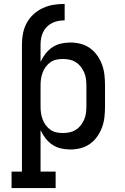

<svg xmlns="http://www.w3.org/2000/svg" viewBox="-20 -755 640 980"><path d="M39 205V121H92V-528Q92 -557 97.5 -585Q103 -613 116.5 -638Q130 -663 151.5 -682.5Q173 -702 199 -714Q225 -726 253 -730.5Q281 -735 310 -735V-651Q293 -651 277 -648Q261 -645 246 -637.5Q231 -630 219.5 -618.5Q208 -607 200.5 -592Q193 -577 190 -560.5Q187 -544 187 -528V-439Q197 -461 212 -480.5Q227 -500 247 -513.5Q267 -527 290.5 -532.5Q314 -538 339 -538Q365 -538 391 -531.5Q417 -525 439 -509.5Q461 -494 476.5 -471.5Q492 -449 501 -424.5Q510 -400 513 -373.5Q516 -347 516 -320V-210Q516 -183 513 -156.5Q510 -130 501 -105.5Q492 -81 476.5 -58.5Q461 -36 439 -20.5Q417 -5 391 1.5Q365 8 339 8Q314 8 290.5 2.5Q267 -3 247 -16.5Q227 -30 212 -49.5Q197 -69 187 -91V121H264V205ZM301 -76Q318 -76 335 -79.5Q352 -83 366.5 -92Q381 -101 391.5 -114.5Q402 -128 409 -143.5Q416 -159 418.5 -176Q421 -193 421 -210V-320Q421 -337 418.5 -354Q416 -371 409 -386.5Q402 -402 391.5 -415.5Q381 -429 366.5 -438Q352 -447 335 -450.5Q318 -454 301 -454Q284 -454 267.5 -450.5Q251 -447 237.5 -437.5Q224 -428 214 -414.5Q204 -401 198 -385.5Q192 -370 189.5 -353.5Q187 -337 187 -320V-210Q187 -193 189.5 -176.5Q192 -160 198 -144.5Q204 -129 214 -115.5Q224 -102 237.5 -92.5Q251 -83 267.5 -79.5Q284 -76 301 -76Z"/></svg>

Font: Iosevka Curly Slab MdEx
Style: Regular
Weight: 500
Width: 7
Monospace: yes
Designer: Belleve Invis
Foundry: Belleve Invis
Version: Version 11.1.0; ttfautohint (v1.8.3)